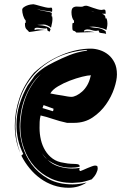

<svg xmlns="http://www.w3.org/2000/svg" viewBox="-20 -811 613 908"><path d="M414 37Q376 50 356 51.5Q336 53 321 54Q265 54 220 33Q175 12 143 -24Q111 -60 93.5 -108.5Q76 -157 76 -212Q76 -244 82 -278.5Q88 -313 100 -346.5Q112 -380 131 -409Q149 -438 174 -461Q148 -440 130 -411Q111 -382 98 -348.5Q85 -315 79 -279.5Q73 -244 73 -211Q73 -169 86.5 -121.5Q100 -74 130 -33.5Q160 7 207.5 34Q255 61 323 61Q355 61 390 52Q352 77 305 77Q267 77 233.5 65.5Q200 54 171.5 33.5Q143 13 120 -15Q97 -43 81 -75L90 -83Q73 -117 65.5 -151Q58 -185 58 -220Q58 -271 72.5 -318Q87 -365 111 -407L135 -440Q141 -451 152.5 -462Q164 -473 178 -483.5Q192 -494 207.5 -502.5Q223 -511 237 -518Q273 -536 309 -550.5Q345 -565 393 -572L389 -575Q297 -566 233 -530.5Q169 -495 129 -444Q89 -393 71 -332.5Q53 -272 53 -214Q53 -183 58.5 -151.5Q64 -120 75 -89Q50 -149 50 -216Q50 -282 72 -347Q94 -412 141 -467Q201 -522 272 -551.5Q343 -581 409 -581Q430 -581 452 -574Q474 -567 492 -552.5Q510 -538 521.5 -515Q533 -492 533 -459Q533 -432 520 -393Q507 -354 481.5 -317.5Q456 -281 418 -255.5Q380 -230 330 -230H297Q260 -238 229.5 -248.5Q199 -259 172 -265Q168 -249 167.5 -234.5Q167 -220 167 -206Q167 -177 173.5 -149.5Q180 -122 194 -99Q208 -76 229.5 -60.5Q251 -45 282 -41Q301 -37 315 -36.5Q329 -36 338.5 -35.5Q348 -35 352.5 -32.5Q357 -30 357 -23Q347 -20 336.5 -19Q326 -18 315 -18Q280 -18 252 -29.5Q224 -41 204 -56Q227 -33 259 -23.5Q291 -14 322 -14Q339 -14 357 -17Q355 -11 355 -10Q355 -4 360 -2Q364 -3 374 -7.5Q384 -12 394.5 -16.5Q405 -21 415 -24.5Q425 -28 429 -28Q434 -28 438 -26.5Q442 -25 442 -15Q442 -5 435 9Q428 23 414 37ZM276 -359 298 -355Q309 -353 318 -353Q328 -353 341.5 -359.5Q355 -366 368.5 -378Q382 -390 392.5 -408Q403 -426 408 -449L410 -455Q396 -455 368 -448Q340 -441 310 -429.5Q280 -418 254 -402.5Q228 -387 218 -369Q233 -366 247.5 -363.5Q262 -361 276 -359ZM230 -285Q232 -287 232.5 -291Q233 -295 233 -297L186 -314L181 -300ZM202 -58Q195 -66 188 -74Q182 -81 178 -88Q187 -71 202 -58ZM484 -724Q486 -719 487 -712.5Q488 -706 488 -700Q488 -691 486.5 -684Q485 -677 483 -669L480 -671Q475 -674 466 -676.5Q457 -679 448 -681Q439 -683 431 -684Q423 -685 420 -685Q415 -685 411 -684.5Q407 -684 402 -684Q422 -680 441.5 -678.5Q461 -677 480 -663V-660Q480 -657 481 -655Q482 -653 482 -652L481 -651Q475 -653 465.5 -654Q456 -655 450 -657L446 -667Q438 -665 434 -665Q424 -665 414 -668.5Q404 -672 394 -672Q389 -672 383 -670Q377 -668 377 -662Q382 -663 386 -663H396Q406 -663 415 -661Q421 -660 427 -659H421H409Q391 -659 378.5 -658Q366 -657 347 -657H341Q336 -663 332.5 -664Q329 -665 326.5 -666Q324 -667 323 -671Q322 -675 322 -687Q322 -693 322.5 -698Q323 -703 327 -703L330 -702V-713Q324 -719 321 -730Q318 -741 318 -752Q318 -769 325 -774.5Q332 -780 343 -780Q348 -780 353 -779.5Q358 -779 363 -779Q371 -779 375 -781.5Q379 -784 388 -784Q391 -784 400 -781Q409 -778 420 -774Q431 -770 442 -767Q453 -764 460 -764Q463 -764 466 -765Q469 -766 471 -766Q478 -766 479 -759.5Q480 -753 480 -746H469H462Q469 -744 473 -740Q479 -735 479 -724ZM227 -733Q228 -729 228 -722Q228 -713 226.5 -704.5Q225 -696 223 -688L221 -679L220 -681Q217 -685 206 -690Q195 -695 187 -695Q185 -695 180.5 -694.5Q176 -694 171 -694Q166 -694 161.5 -693.5Q157 -693 156 -693Q162 -692 171.5 -691.5Q181 -691 190.5 -688.5Q200 -686 208 -682.5Q216 -679 219 -672Q215 -661 214 -661L209 -664Q208 -665 205 -666L202 -678Q200 -676 195 -676Q193 -676 187 -676.5Q181 -677 174.5 -678Q168 -679 162.5 -679.5Q157 -680 154 -680Q147 -680 143 -675Q144 -673 144 -669Q151 -672 160 -672Q163 -672 168.5 -671.5Q174 -671 181 -670.5Q188 -670 193.5 -669Q199 -668 202 -667Q194 -669 189 -669Q183 -669 174 -668Q165 -667 155 -665L136 -662Q127 -661 121 -660H117Q114 -665 110.5 -667.5Q107 -670 104 -674Q101 -678 99.5 -683.5Q98 -689 98 -700Q98 -704 102 -704L101 -715Q94 -722 89.5 -737Q85 -752 85 -764Q85 -771 91.5 -776Q98 -781 106.5 -784.5Q115 -788 124 -789.5Q133 -791 138 -791Q140 -791 149.5 -788.5Q159 -786 171 -782.5Q183 -779 194.5 -776.5Q206 -774 212 -774Q214 -774 217 -774.5Q220 -775 222 -775Q227 -775 227 -764Q227 -762 226.5 -759.5Q226 -757 226 -755Q213 -758 191 -760.5Q169 -763 155 -769Q162 -765 171.5 -762.5Q181 -760 191 -758.5Q201 -757 210 -755Q219 -753 225 -750Q225 -746 224.5 -742Q224 -738 224 -734ZM411 -760Q419 -755 427 -753L431 -752Q429 -753 427 -753Q420 -756 411 -760ZM434 -658Q431 -658 428 -659Q431 -658 434 -658Z"/></svg>

Font: Finger Paint
Style: Regular
Weight: 400
Designer: Ralph du Carrois
Foundry: Ralph du Carrois
Version: Version 1.001